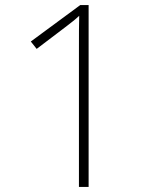

<svg xmlns="http://www.w3.org/2000/svg" viewBox="-20 -734 591 754"><path d="M290 0H328V-714H295L101 -571L124 -542L236 -627C262 -647 274 -656 291 -672C290 -642 290 -596 290 -539Z"/></svg>

Font: Noto Sans Gurmukhi ExtraLight
Style: Regular
Weight: 200
Designer: Jelle Bosma - Monotype Design Team
Foundry: Monotype Imaging Inc.
Version: Version 2.004